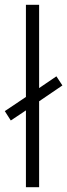

<svg xmlns="http://www.w3.org/2000/svg" viewBox="-26 -780 280 800"><path d="M82 0H137V-358L234 -424L209 -462L137 -413V-760H82V-376L-6 -317L19 -278L82 -320Z"/></svg>

Font: Noto Sans Devanagari SemiCondensed Light
Style: Regular
Weight: 300
Width: 4
Designer: Jelle Bosma - Monotype Design Team
Foundry: Monotype Imaging Inc.
Version: Version 2.004